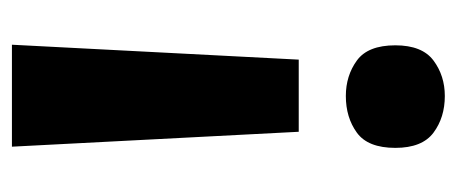

<svg xmlns="http://www.w3.org/2000/svg" viewBox="-242 -354 766 322"><g transform="rotate(90 141.0 -193.0)"><path d="M80 -311H201L226 170H55ZM228 -473Q228 -427 202.5 -408.5Q177 -390 141 -390Q107 -390 81.5 -408.5Q56 -427 56 -473Q56 -518 81.5 -537Q107 -556 141 -556Q177 -556 202.5 -537Q228 -518 228 -473Z"/></g></svg>

Font: Noto Sans Symbols
Style: Bold
Weight: 700
Version: Version 2.002